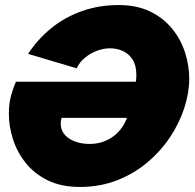

<svg xmlns="http://www.w3.org/2000/svg" viewBox="-20 -734 772 759"><path d="M296 5Q222 5 169 -21Q116 -47 82 -89.5Q48 -132 31.5 -183Q15 -234 15 -284Q15 -325 24 -357Q33 -389 43 -411H517Q518 -418 518.5 -424.5Q519 -431 519 -437Q519 -475 504.5 -498Q490 -521 466.5 -532Q443 -543 415 -543Q390 -543 364 -533.5Q338 -524 316.5 -506.5Q295 -489 283 -464L91 -521Q129 -579 182.5 -622.5Q236 -666 303.5 -690Q371 -714 449 -714Q521 -714 573.5 -688.5Q626 -663 660.5 -620.5Q695 -578 711.5 -526.5Q728 -475 728 -423Q728 -367 708.5 -307Q689 -247 652 -191.5Q615 -136 562 -91.5Q509 -47 442 -21Q375 5 296 5ZM335 -165Q360 -165 382.5 -172Q405 -179 424 -192Q443 -205 458 -224.5Q473 -244 482 -268H223Q222 -262 221 -256.5Q220 -251 220 -246Q220 -227 228.5 -212Q237 -197 253 -186.5Q269 -176 290 -170.5Q311 -165 335 -165Z"/></svg>

Font: Raleway Thin Black
Style: Italic
Weight: 900
Italic angle: -12°
Version: Version 4.026